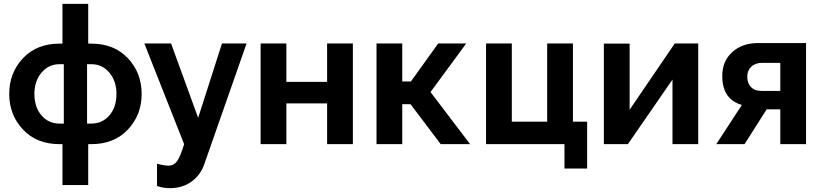

<svg xmlns="http://www.w3.org/2000/svg" viewBox="-20 -750 4275 999"><path d="M305 213V0H290Q171 0 99.5 -76Q28 -152 28 -261Q28 -371 99.5 -447Q171 -523 290 -523H305V-730H439V-523H455Q574 -523 645.5 -447Q717 -371 717 -261Q717 -152 645.5 -76Q574 0 455 0H439V213ZM290 -107H312V-416H290Q233 -416 196 -372Q159 -328 159 -261Q159 -193 195.5 -150Q232 -107 290 -107ZM433 -107H455Q513 -107 549.5 -150Q586 -193 586 -261Q586 -328 549 -372Q512 -416 455 -416H433Z M797 102Q835 112 857 112Q884 112 901 89Q918 66 938 0L731 -524H870L1011 -137L1135 -524H1263L1043 104Q1024 160 977 194.5Q930 229 864 229Q830 229 797 218Z M1336 0V-524H1470V-324H1682V-524H1816V0H1682V-212H1470V0Z M1939 0V-524H2073V-326H2118L2260 -524H2406L2220 -271L2426 0H2273L2116 -208H2073V0Z M2917 127V0H2509V-524H2643V-117H2827V-524H2961V-117H3035V127Z M3122 0V-523H3256V-179L3491 -524H3613V0H3479V-336L3247 0Z M3707 0 3840 -204Q3738 -233 3738 -355Q3738 -432 3790 -479Q3842 -526 3925 -526H4174V0H4040V-181H3969L3854 0ZM3941 -277H4040V-423H3946Q3910 -423 3889 -403Q3868 -383 3868 -351Q3868 -318 3887 -297.5Q3906 -277 3941 -277Z"/></svg>

Font: Raleway-v4020
Style: Bold
Weight: 700
Designer: Matt McInerney, Pablo Impallari, Rodrigo Fuenzalida
Foundry: Matt McInerney, Pablo Impallari, Rodrigo Fuenzalida
Version: Version 4.020;PS 004.020;hotconv 1.0.88;makeotf.lib2.5.64775